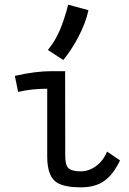

<svg xmlns="http://www.w3.org/2000/svg" viewBox="-20 -803 558 832"><path d="M187.5 -586.4Q219.7 -626 239.5 -672.9Q259.3 -719.7 275.4 -782.7L363.3 -758.8Q351.6 -704.6 321.3 -646.2Q291 -587.9 254.4 -543ZM203.6 -494.6H262.2Q262.2 -494.6 262.7 -126.5Q262.7 -85.9 277.8 -73.2Q293 -60.5 329.6 -60.5Q364.7 -60.5 395.5 -82.8Q426.3 -105 444.3 -146L500 -107.9Q472.7 -49.3 433.6 -20.3Q394.5 8.8 330.1 8.8Q264.2 8.8 230 -9.8Q184.6 -34.7 184.6 -124.5V-418.5Q117.7 -418.5 58.6 -404.8L44.4 -474.1Q132.8 -494.6 203.6 -494.6Z"/></svg>

Font: Fantasque Sans Mono
Style: Regular
Weight: 400
Monospace: yes
Designer: Jany Belluz
Version: Version 1.8.0 ; ttfautohint (v1.8.2)